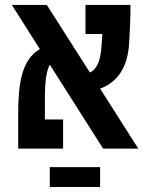

<svg xmlns="http://www.w3.org/2000/svg" viewBox="-20 -606 626 783"><path d="M400.4 0H543.9L388.2 -244.6C452.6 -268.1 500.5 -322.8 506.8 -430.7C509.3 -471.7 512.2 -534.2 512.2 -585.9H328.6V-467.3H397.5C396.5 -452.6 395.5 -438.5 394.5 -424.3C390.6 -363.3 378.9 -326.7 346.7 -310.1L170.9 -585.9H28.3L142.6 -405.8C66.9 -362.8 54.2 -259.8 54.2 -139.2V0H237.3V-118.7H163.1V-205.6C163.1 -274.9 169.4 -316.9 183.1 -342.3ZM388.2 75.7H183.1V156.7H388.2Z"/></svg>

Font: Cascadia Mono SemiBold
Style: Regular
Weight: 600
Monospace: yes
Designer: Aaron Bell
Foundry: Saja Typeworks
Version: Version 2404.023